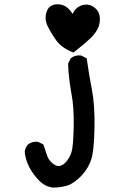

<svg xmlns="http://www.w3.org/2000/svg" viewBox="-20 -727 540 884"><path d="M223.6 136.7Q187 132.3 159.2 103.5Q132.8 76.2 115.2 43.5Q98.1 10.7 93.8 -26.4V-27.3V-28.3Q96.2 -46.9 107.9 -61L108.4 -62L109.4 -62.5Q127.9 -76.7 153.3 -74.2H155.3L156.7 -73.2L176.3 -63.5L179.7 -61.5L181.2 -57.6L196.8 -10.7Q203.6 9.8 223.1 25.9Q240.7 40 254.9 37.1Q270 34.2 285.2 17.1Q300.8 -1 309.1 -26.4Q317.4 -52.2 319.3 -143.1Q321.3 -234.4 308.6 -297.9Q304.7 -319.8 301.5 -342Q298.3 -364.3 296.4 -386.7Q294.4 -409.2 293.9 -432.1V-434.6L294.9 -437L304.7 -456.5L305.7 -458.5L307.6 -460Q326.2 -474.1 351.6 -471.7H353.5L355 -470.7L374.5 -460.9L378.9 -458.5L379.9 -453.6Q384.8 -418.5 390.6 -383.5Q396.5 -348.6 403.3 -313.5Q417 -242.2 415 -137.2Q413.1 -31.7 399.9 7.8Q386.7 48.3 354 83Q337.4 100.1 321.3 111.3Q305.2 122.6 289.6 127.4Q279.3 130.4 268.8 132.6Q258.3 134.8 247.3 135.7Q236.3 136.7 224.6 136.7H224.1ZM312.5 -487.3Q261.2 -508.8 238.3 -542Q232.4 -549.8 227.5 -557.6Q222.7 -565.4 217.8 -573.2Q212.9 -581.1 208.5 -589.1Q204.1 -597.2 200.2 -605Q191.4 -622.1 190.2 -639.6Q189 -657.2 195.3 -674.8Q202.1 -693.4 218 -701.4Q233.9 -709.5 255.9 -706.5Q291 -701.7 314 -663.1Q327.1 -690.4 349.1 -699.7Q363.8 -706.1 378.2 -705.8Q392.6 -705.6 405.8 -698.2Q431.2 -684.1 437.5 -658.7Q443.8 -634.3 434.6 -606.4Q425.3 -578.6 395.5 -549.8Q366.7 -522.9 322.3 -488.3L317.9 -484.9Z"/></svg>

Font: NaikaiFont
Style: Bold
Weight: 700
Version: Version 1.89